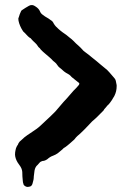

<svg xmlns="http://www.w3.org/2000/svg" viewBox="-20 -697 516 767"><path d="M96 49Q85 52 76 43Q74 41 74 39Q71 31 71 25Q70 16 69.5 7.5Q69 -1 69 -10Q68 -24 58 -37L51 -47Q41 -63 40 -79Q40 -84 40.5 -88.5Q41 -93 42 -97Q43 -105 48 -114Q50 -116 51.5 -119Q53 -122 54 -125Q58 -132 65 -137L77 -148Q83 -153 89 -157Q95 -161 101 -165Q113 -173 124.5 -181Q136 -189 146 -199Q154 -207 162 -214Q170 -221 177 -228Q185 -236 194 -244.5Q203 -253 210 -262L222 -276Q228 -283 234 -290Q240 -297 247 -304Q254 -312 260.5 -319.5Q267 -327 274 -335Q279 -340 283.5 -344.5Q288 -349 292 -354Q297 -359 297 -362.5Q297 -366 289 -371Q284 -375 279 -379Q274 -383 269 -387Q265 -390 262 -394Q257 -399 251 -402Q243 -406 236 -411.5Q229 -417 223 -423Q221 -424 219 -426Q216 -428 213.5 -431Q211 -434 209 -437Q205 -444 197 -450Q195 -451 192 -454Q185 -462 176 -469.5Q167 -477 159 -484Q154 -489 151 -491L142 -500Q140 -504 136.5 -506.5Q133 -509 131 -513Q126 -521 119 -527Q112 -533 106 -540Q103 -545 99 -546Q92 -551 86 -558Q80 -565 73 -571Q71 -573 71 -574Q65 -583 60.5 -593.5Q56 -604 54 -614Q52 -623 55 -628Q57 -635 59 -640.5Q61 -646 64 -652Q64 -653 67 -656Q74 -661 81.5 -665.5Q89 -670 96 -674Q109 -681 122 -671Q135 -663 140 -651Q143 -643 152 -637Q156 -634 159.5 -631.5Q163 -629 167 -627Q171 -625 174.5 -622.5Q178 -620 182 -617Q191 -612 194 -604Q198 -597 203 -591.5Q208 -586 214 -581Q217 -579 221 -575L230 -568Q238 -563 245 -557.5Q252 -552 259 -546Q266 -541 272 -535Q278 -529 284 -523Q290 -517 293 -515Q302 -507 310 -498Q312 -495 315 -493Q318 -491 320 -489Q327 -484 334 -478.5Q341 -473 348 -467Q357 -460 365.5 -453Q374 -446 382 -439L399 -425Q404 -421 408.5 -417Q413 -413 417 -408Q422 -403 426.5 -397Q431 -391 436 -386Q441 -381 442.5 -374.5Q444 -368 445 -362Q446 -360 446 -357Q446 -354 446 -352Q446 -332 437 -314Q432 -305 426.5 -296.5Q421 -288 414 -280Q409 -276 405 -270.5Q401 -265 396 -260Q395 -257 392.5 -254.5Q390 -252 388 -250L365 -227Q363 -225 360 -222.5Q357 -220 355 -218Q352 -216 348 -212Q344 -208 339.5 -203Q335 -198 330 -193Q323 -186 316 -178.5Q309 -171 301 -164Q295 -159 289 -153.5Q283 -148 278 -141Q278 -141 275 -138Q271 -135 267 -131Q263 -127 258 -123Q254 -119 249 -115.5Q244 -112 239 -108Q236 -107 233.5 -104.5Q231 -102 229 -100L211 -85Q207 -82 202 -79.5Q197 -77 192 -75Q180 -71 169 -61Q159 -54 150 -54Q142 -52 138 -47Q136 -44 130 -38Q121 -31 118 -16L115 8Q115 21 110 36Q107 48 96 49Z"/></svg>

Font: Lacquer
Style: Regular
Weight: 400
Designer: Eli Block, Niki Polyocan
Version: Version 1.100